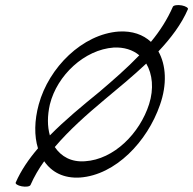

<svg xmlns="http://www.w3.org/2000/svg" viewBox="-20 -671 747 743"><path d="M649 -645C628 -597 599 -551 564 -509C534 -537 492 -552 440 -549C299 -539 169 -410 130 -267C113 -205 112 -145 127 -97C91 -55 61 -11 41 35C38 40 48 47 64 50C80 53 95 51 98 45C112 13 130 -18 151 -47C180 -5 226 20 290 16C427 6 550 -123 599 -265C627 -344 623 -419 593 -472C641 -523 682 -577 707 -635C710 -640 699 -647 684 -650C668 -653 652 -651 649 -645ZM173 -267C201 -380 307 -479 420 -487C460 -489 494 -478 519 -457C471 -407 417 -360 364 -315C299 -262 231 -206 173 -147C163 -182 163 -223 173 -267ZM384 -285C438 -330 494 -376 546 -425C570 -384 576 -328 557 -268C521 -155 421 -54 309 -47C256 -43 217 -65 192 -102C248 -168 316 -228 384 -285Z"/></svg>

Font: Nupuram ExtraLight Oblique
Style: Regular
Weight: 200
Designer: Santhosh Thottingal (santhosh.thottingal@gmail.com)
Foundry: SMC
Version: Version 1.000